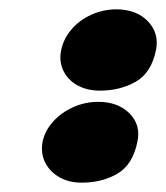

<svg xmlns="http://www.w3.org/2000/svg" viewBox="-20 -506 356 411"><path d="M194 -312Q166 -312 145.5 -323.5Q125 -335 115.5 -355Q106 -375 111 -399Q116 -423 133 -443Q150 -463 175.5 -474.5Q201 -486 229 -486Q272 -486 296.5 -460.5Q321 -435 314 -399Q304 -350 270.5 -331Q237 -312 194 -312ZM155 -115Q127 -115 106.5 -127Q86 -139 76.5 -158.5Q67 -178 71 -202Q76 -226 93.5 -245.5Q111 -265 136.5 -276.5Q162 -288 190 -288Q233 -288 257.5 -263Q282 -238 274 -202Q264 -153 231 -134Q198 -115 155 -115Z"/></svg>

Font: Sour Gummy Black
Style: Italic
Weight: 900
Italic angle: -11.3°
Designer: Stefie Justprince
Foundry: Eifetstype
Version: Version 1.000